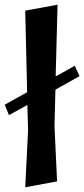

<svg xmlns="http://www.w3.org/2000/svg" viewBox="-39 -794 357 814"><path d="M205 -774 197 -470 278 -515 298 -471 196 -414 192 -260 203 -25 68 0 80 -243 77 -349 -1 -306 -19 -350 76 -403 68 -749Z"/></svg>

Font: Acme
Style: Regular
Weight: 400
Designer: Juan Pablo del Peral
Foundry: Juan Pablo del Peral
Version: Version 1.002